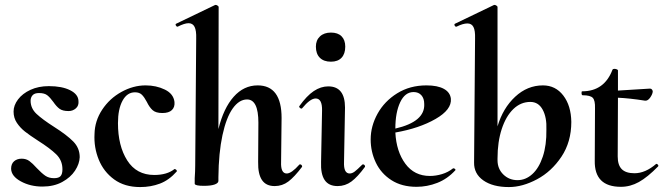

<svg xmlns="http://www.w3.org/2000/svg" viewBox="-20 -745 2688 778"><path d="M25 -61Q25 -81 37 -91.5Q49 -102 68 -102Q86 -102 99 -92.5Q112 -83 129 -64Q149 -43 163.5 -33Q178 -23 199 -23Q218 -23 225.5 -31.5Q233 -40 233 -59Q233 -95 208 -119.5Q183 -144 134 -175Q100 -197 81 -212Q62 -227 48.5 -247Q35 -267 35 -293Q35 -318 53 -342Q71 -366 103.5 -381Q136 -396 178 -396Q231 -396 264 -379.5Q297 -363 298 -336Q300 -317 287.5 -306Q275 -295 258 -295Q234 -295 221.5 -304Q209 -313 196 -332Q183 -350 171.5 -359Q160 -368 138 -368Q120 -368 112 -359Q104 -350 104 -337Q104 -306 128 -283.5Q152 -261 199 -231Q251 -198 277 -171.5Q303 -145 303 -108Q302 -81 284 -53.5Q266 -26 232 -7.5Q198 11 152 11Q103 11 64.5 -10Q26 -31 25 -61Z M363 -202Q364 -255 394 -300.5Q424 -346 472 -372.5Q520 -399 570 -399Q613 -399 648 -382Q683 -365 687 -332Q689 -311 676.5 -299Q664 -287 638 -287Q611 -287 598 -299Q585 -311 575 -332Q565 -351 555 -361Q545 -371 527 -371Q495 -371 476.5 -337Q458 -303 458 -246Q458 -154 495.5 -95Q533 -36 605 -36Q657 -36 687 -60H688Q691 -60 694.5 -56.5Q698 -53 696 -50Q665 -15 628 -1Q591 13 548 13Q485 13 442.5 -18Q400 -49 380 -98.5Q360 -148 363 -202Z M1196 -79Q1200 -79 1202.5 -75.5Q1205 -72 1204 -69Q1173 -28 1148.5 -9.5Q1124 9 1093 9Q1058 9 1041.5 -15.5Q1025 -40 1026 -89L1027 -248Q1027 -342 981 -342Q949 -342 923 -305.5Q897 -269 881.5 -197.5Q866 -126 865 -27V-12Q865 -3 850 2.5Q835 8 806 8Q771 8 769 0V-23Q771 -51 771 -74L775 -589Q776 -621 768.5 -636Q761 -651 744 -651Q728 -651 700 -637H699Q695 -637 692.5 -642Q690 -647 694 -649L852 -725H854Q858 -725 862 -722Q866 -719 866 -717L865 -222Q886 -307 927 -353Q968 -399 1024 -399Q1121 -399 1121 -267L1119 -89Q1117 -42 1142 -42Q1161 -42 1193 -78Q1194 -79 1196 -79Z M1281 -89 1285 -297Q1286 -346 1259 -346Q1237 -346 1204 -306Q1203 -305 1201 -305Q1198 -305 1194.5 -308.5Q1191 -312 1193 -315Q1223 -357 1251.5 -376Q1280 -395 1310 -395Q1378 -395 1378 -309L1374 -89Q1372 -42 1397 -42Q1407 -42 1417.5 -50Q1428 -58 1447 -77Q1449 -79 1451 -79Q1455 -79 1457.5 -75.5Q1460 -72 1459 -69Q1429 -28 1404 -9.5Q1379 9 1348 9Q1312 9 1295.5 -15.5Q1279 -40 1281 -89ZM1260 -556Q1260 -582 1276.5 -597.5Q1293 -613 1321 -613Q1349 -613 1364 -598Q1379 -583 1379 -556Q1379 -527 1364 -511Q1349 -495 1321 -495Q1292 -495 1276 -511Q1260 -527 1260 -556Z M1818 -63Q1821 -63 1824 -60Q1827 -57 1825 -55Q1793 -20 1752 -4Q1711 12 1668 12Q1608 12 1566 -15Q1524 -42 1503 -86Q1482 -130 1482 -180Q1482 -234 1510 -284.5Q1538 -335 1589.5 -367Q1641 -399 1708 -399Q1753 -399 1778.5 -385Q1804 -371 1807 -345Q1811 -301 1745 -263Q1679 -225 1582 -208Q1586 -131 1622.5 -81.5Q1659 -32 1722 -32Q1746 -32 1771 -39.5Q1796 -47 1816 -63ZM1582 -224Q1703 -252 1699 -324Q1699 -346 1687.5 -359Q1676 -372 1656 -372Q1621 -372 1601.5 -330.5Q1582 -289 1582 -224Z M2295 -251Q2295 -170 2255 -110Q2215 -50 2156 -18.5Q2097 13 2042 13Q1977 13 1938.5 -14Q1900 -41 1901 -87L1905 -589Q1906 -621 1898.5 -635.5Q1891 -650 1874 -650Q1856 -650 1830 -637H1828Q1824 -637 1822 -642Q1820 -647 1824 -649L1982 -725H1984Q1988 -725 1992 -722Q1996 -719 1996 -717V-233Q2018 -307 2067.5 -353Q2117 -399 2180 -399Q2231 -399 2262.5 -358Q2294 -317 2295 -251ZM2194 -220Q2196 -269 2179 -300.5Q2162 -332 2129 -332Q2090 -332 2060 -303Q2030 -274 2013 -222Q1996 -170 1996 -103V-96Q1996 -61 2019.5 -38Q2043 -15 2077 -15Q2110 -15 2137 -39.5Q2164 -64 2179.5 -110.5Q2195 -157 2194 -220Z M2640 -81Q2643 -81 2646 -77.5Q2649 -74 2647 -71Q2604 -27 2569 -7.5Q2534 12 2496 12Q2388 12 2390 -94L2391 -306Q2392 -338 2382 -348.5Q2372 -359 2341 -359Q2337 -359 2336.5 -367Q2336 -375 2339 -375Q2429 -375 2462 -463Q2464 -466 2470 -466Q2475 -466 2479.5 -464Q2484 -462 2484 -460V-378Q2525 -380 2614 -386Q2619 -386 2622 -382Q2625 -378 2625 -374Q2624 -363 2614.5 -349.5Q2605 -336 2594 -337Q2531 -347 2484 -349L2483 -111Q2483 -76 2499.5 -59.5Q2516 -43 2551 -43Q2595 -43 2639 -81Z"/></svg>

Font: Cormorant Upright
Style: Bold
Weight: 700
Designer: Christian Thalmann (Catharsis Fonts)
Foundry: Catharsis Fonts
Version: Version 3.302